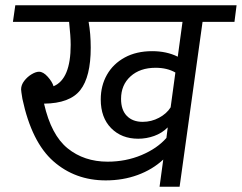

<svg xmlns="http://www.w3.org/2000/svg" viewBox="-20 -708 917 728"><path d="M869 -625H748L661 0H585L599 -103Q558 -65 502 -44.5Q446 -24 381 -24Q265 -24 182.5 -96.5Q100 -169 65 -333Q60 -363 60 -369Q60 -386 72 -401.5Q84 -417 100 -426.5Q116 -436 128 -436Q144 -436 161 -417Q178 -398 183 -381Q248 -408 248 -538Q248 -569 242 -625H29L38 -688H877ZM672 -625H316Q324 -580 324 -527Q324 -417 284.5 -366.5Q245 -316 147 -315Q174 -196 236.5 -145.5Q299 -95 388 -95Q457 -95 516.5 -120Q576 -145 611 -185L616 -225Q594 -203 564.5 -192.5Q535 -182 504 -182Q441 -182 401.5 -222Q362 -262 362 -331Q362 -383 385.5 -424.5Q409 -466 453 -490Q497 -514 557 -514Q612 -514 654 -493ZM645 -433Q614 -451 570 -451Q511 -451 475 -418.5Q439 -386 439 -333Q439 -291 461 -268.5Q483 -246 521 -246Q554 -246 583 -261.5Q612 -277 627 -301Z"/></svg>

Font: FiraGO Book
Style: Italic
Weight: 350
Italic angle: -8°
Designer: bBox Type GmbH
Foundry: bBox Type GmbH
Version: Version 1.001